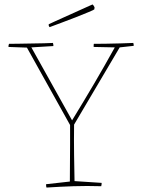

<svg xmlns="http://www.w3.org/2000/svg" viewBox="-20 -837 637 863"><path d="M189 6Q187 2 187 -9L294 -21Q294 -68 294.5 -107.5Q295 -147 295 -187.5Q295 -228 295 -275Q246 -362 198 -449Q150 -536 101 -623L18 -626Q18 -629 18.5 -633Q19 -637 21 -640Q37 -640 64 -640.5Q91 -641 121 -641.5Q151 -642 177 -642.5Q203 -643 218 -644Q220 -638 220 -630L121 -624Q167 -542 212.5 -460Q258 -378 304 -296L307 -301Q356 -381 402.5 -460Q449 -539 496 -624L401 -626Q401 -628 401 -633Q401 -638 402 -640Q422 -640 455.5 -640.5Q489 -641 523.5 -642Q558 -643 579 -644Q581 -640 581 -631L518 -624Q466 -537 415.5 -450.5Q365 -364 313 -277Q312 -207 313 -140.5Q314 -74 315 -23L437 -15Q437 -8 435 0Q370 -2 310.5 0Q251 2 189 6ZM203 -715Q202 -716 200.5 -718.5Q199 -721 199 -722V-728L227 -741L380 -810L396 -817Q401 -813 405 -804L404 -795Q403 -793 379 -783Q355 -773 321 -759.5Q287 -746 254 -734Q221 -722 203 -715Z"/></svg>

Font: Labrada Thin
Style: Regular
Weight: 100
Designer: Mercedes Jáuregui
Foundry: Omnibus-Type Team
Version: Version 1.000; ttfautohint (v1.8.4.7-5d5b)